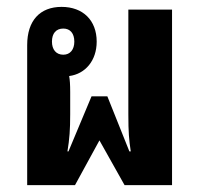

<svg xmlns="http://www.w3.org/2000/svg" viewBox="-20 -538 580 558"><path d="M59 0H198L269 -130L342 0H480V-510H353V-206C353 -153 355 -132 360 -98H356L292 -258H246L179 -98H176C182 -134 184 -162 184 -206V-271C184 -292 183 -306 181 -317C228 -323 261 -362 261 -417C261 -479 221 -518 159 -518C96 -518 59 -478 59 -407ZM164 -379C143 -379 131 -394 131 -417C131 -441 143 -455 164 -455C184 -455 196 -441 196 -417C196 -394 184 -379 164 -379Z"/></svg>

Font: Noto Sans Thai Looped UI Narrow
Style: Bold
Weight: 700
Width: 4
Designer: Cadson Demak Team
Foundry: Cadson Demak Co., Ltd.
Version: Version 1.000